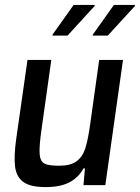

<svg xmlns="http://www.w3.org/2000/svg" viewBox="-20 -754 570 782"><path d="M36 0ZM326 -68H320Q299 -30 262 -11Q225 8 166 8Q104 8 75.5 -12.5Q47 -33 41.5 -74.5Q36 -116 46 -188L92 -510H189L149 -226Q139 -156 141.5 -126.5Q144 -97 160.5 -88Q177 -79 221 -79Q267 -79 291.5 -97Q316 -115 327 -148.5Q338 -182 347 -246L384 -510H481L409 0H320ZM194 -609V-613L280 -734H366L365 -729L255 -609ZM358 -609V-613L444 -734H530L529 -729L419 -609Z"/></svg>

Font: Assailand Medium
Style: Italic
Weight: 500
Italic angle: -8°
Designer: Hector Gatti with collaboration of the Omnibus-Type team
Foundry: Omnibus-Type
Version: Version 0.072;October 19, 2019;FontCreator 12.0.0.2547 64-bi